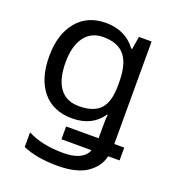

<svg xmlns="http://www.w3.org/2000/svg" viewBox="-142 -653 898 1000"><g transform="rotate(20 307.5 -153.0)"><path d="M275 -546Q328 -546 370.5 -526Q413 -506 443 -465H448L460 -536H530V32H585V103H522Q508 164 451 202Q394 240 290 240Q172 240 97 206V125Q176 167 295 167Q351 167 384.5 150.5Q418 134 430 103H263V32H443V-33Q443 -50 443.5 -69Q444 -88 446 -99H442Q388 -18 276 -18Q172 -18 113.5 -87.5Q55 -157 55 -282Q55 -403 113.5 -474.5Q172 -546 275 -546ZM287 -472Q220 -472 183 -422Q146 -372 146 -281Q146 -188 182 -139Q218 -90 289 -90Q370 -90 407 -130Q444 -170 444 -261V-277Q444 -379 406 -425.5Q368 -472 287 -472Z"/></g></svg>

Font: Apis
Style: Regular
Weight: 400
Designer: Monotype Design Team
Foundry: Monotype Imaging Inc.
Version: Version 2.000; build 0001